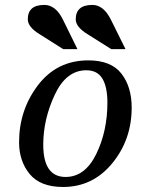

<svg xmlns="http://www.w3.org/2000/svg" viewBox="-20 -744 606 776"><path d="M234.9 11.7Q143.1 11.7 100.1 -40.5Q57.1 -92.8 57.1 -168.9Q57.1 -299.3 133.5 -399.7Q210 -500 336.9 -500Q429.2 -500 470.7 -446.5Q512.2 -393.1 512.2 -309.1Q512.2 -179.7 433.6 -84Q355 11.7 234.9 11.7ZM245.1 -28.8Q323.7 -28.8 368.9 -121.3Q414.1 -213.9 414.1 -329.1Q414.1 -392.6 393.8 -426.3Q373.5 -460 328.6 -460Q247.6 -460 201.2 -360.8Q154.8 -261.7 154.8 -159.2Q154.8 -28.8 245.1 -28.8ZM293 -545.4H235.4L142.1 -604.5Q92.3 -634.3 92.3 -666Q92.3 -724.1 159.2 -724.1Q205.1 -724.1 234.4 -664.6ZM487.3 -545.4H429.7L335.9 -604.5Q286.1 -634.3 286.1 -666Q286.1 -724.1 353.5 -724.1Q398.4 -724.1 428.2 -664.6Z"/></svg>

Font: Munson
Style: Italic
Weight: 400
Italic angle: -12°
Designer: Paul James MIller
Foundry: High-Logic / Made with FontCreator
Version: Version 2.10;May 5, 2019;FontCreator 11.5.0.2430 64-bit